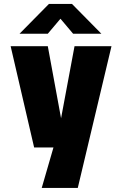

<svg xmlns="http://www.w3.org/2000/svg" viewBox="-20 -728 590 948"><path d="M186 200 244 0H148.5L32.5 -500H216L281.5 -144L348 -500H530.5L364 200ZM76.5 -561.5 221.5 -708.5H335.5L480.5 -561.5H341L278.5 -635.5L216 -561.5Z"/></svg>

Font: Trispace SemiCondensed ExtraBold
Style: Regular
Weight: 800
Width: 4
Designer: Tyler Finck
Foundry: Etcetera Type Company
Version: Version 1.210; ttfautohint (v1.8.3)